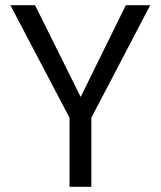

<svg xmlns="http://www.w3.org/2000/svg" viewBox="-20 -720 619 740"><path d="M248 0V-266L20 -700H115L305 -318H277L465 -700H559L332 -266V0Z"/></svg>

Font: DVN - DM Sans
Style: Regular
Weight: 400
Designer: Colophon Foundry, Jonny Pinhorn
Foundry: Colophon Foundry
Version: Version 4.004;gftools[0.9.30]